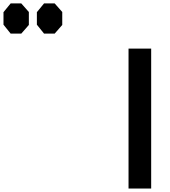

<svg xmlns="http://www.w3.org/2000/svg" viewBox="-703 -1100 993 1123"><path d="M181.2 2.9H48.8V-815.9H181.2ZM-640.6 -1080.1H-578.6L-534.2 -1029.8V-954.1L-578.6 -903.3H-640.6L-682.6 -955.6V-1028.8ZM-445.3 -1080.1H-383.3L-338.9 -1029.8V-954.1L-383.3 -903.3H-445.3L-487.3 -955.6V-1028.8Z"/></svg>

Font: Gap Sans
Style: Black
Weight: 400
Designer: Alexandre Liziard and Etienne Ozeray
Foundry: Interstices.io
Version: Version 1.6.1 - December 3. 2014